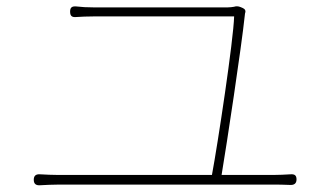

<svg xmlns="http://www.w3.org/2000/svg" viewBox="-20 -659 1020 597"><path d="M400 -115H161C142 -115 124 -116 105 -117C92 -118 85 -113 85 -100C85 -87 92 -82 105 -83C125 -84 142 -85 161 -85H495H830C842 -85 862 -85 881 -84C894 -83 902 -88 902 -101C902 -114 896 -118 883 -117C865 -116 848 -115 830 -115H669C685 -210 731 -514 741 -610C741 -613 742 -616 742 -618C745 -625 742 -631 735 -634L728 -637C721 -640 713 -640 708 -638C702 -637 695 -636 687 -636C608 -636 304 -636 273 -636C250 -636 234 -637 217 -639C204 -640 198 -636 198 -623C198 -610 203 -605 216 -606C233 -607 249 -608 274 -608C305 -608 613 -608 708 -608C706 -534 657 -211 639 -115Z"/></svg>

Font: GenSenRounded2 TW EL
Style: Regular
Weight: 250
Version: Version 2.100;PS 2.1;hotconv 16.6.51;makeotf.lib2.5.65220 DE